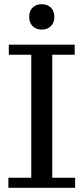

<svg xmlns="http://www.w3.org/2000/svg" viewBox="-20 -895 398 915"><path d="M20 0V-48H129V-634H22V-682H336V-634H229V-48H338V0ZM179 -754Q152 -754 135.5 -770.5Q119 -787 119 -814.7Q119 -842.4 135.5 -858.7Q152.1 -875 179 -875Q206 -875 222.5 -858.7Q239 -842.4 239 -814.7Q239 -787 222.5 -770.5Q205.9 -754 179 -754Z"/></svg>

Font: Montagu Slab
Style: Bold
Weight: 700
Designer: Florian Karsten
Foundry: Florian Karsten
Version: Version 1.000